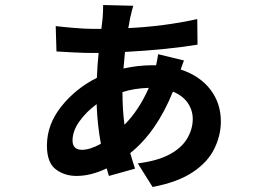

<svg xmlns="http://www.w3.org/2000/svg" viewBox="-20 -696 1040 765"><path d="M476 -199Q533 -256 573 -346Q513 -344 468 -329Q468 -257 476 -199ZM306 -99Q338 -99 382 -123Q368 -198 365 -281Q324 -251 296.5 -212.5Q269 -174 269 -136Q269 -100 306 -99ZM610 -480 713 -455Q708 -443 700 -419Q776 -394 818 -339.5Q860 -285 860 -212Q860 -157 834 -103.5Q808 -50 748 -10Q688 30 588 49L529 -45Q608 -55 656 -81Q704 -107 726 -144.5Q748 -182 748 -222Q748 -257 728 -286Q708 -315 669 -331Q604 -170 499 -86Q508 -54 518 -24L414 5Q410 -9 405 -25Q342 5 285 5Q237 5 202 -21.5Q167 -48 167 -116Q167 -200 224.5 -272Q282 -344 366 -386Q368 -439 373 -485H349Q318 -485 276 -487Q234 -489 205 -491L202 -592Q226 -589 272.5 -585Q319 -581 349 -581H384L389 -625Q390 -637 390.5 -651.5Q391 -666 391 -676L511 -673Q505 -654 501 -634Q500 -631 499 -627Q497 -614 494 -599Q492 -592 491 -584Q635 -591 766 -620L767 -518Q642 -498 478 -489Q475 -456 472 -423Q530 -436 587 -436H602Q605 -449 607 -461Q609 -473 610 -480Z"/></svg>

Font: Source Han Sans CN Bold
Style: Bold
Weight: 700
Designer: Ryoko NISHIZUKA 西塚涼子 (kana & ideographs); Paul D. Hunt (Latin, Greek & Cyrillic); Wenlong ZHANG 张文龙 (bopomofo); Sandoll 
Foundry: Adobe Systems Incorporated
Version: Version 1.00;May 30, 2023;FontCreator 11.5.0.2422 32-bit